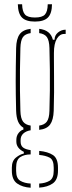

<svg xmlns="http://www.w3.org/2000/svg" viewBox="-20 -739 338 899"><path d="M123.5 140Q84.5 137.5 60 120Q35.5 102.5 35.5 60Q35.5 56 35.5 52.8Q35.5 49.5 35.5 46Q35.5 14.5 54.5 -1Q73.5 -16.5 91.5 -20V-28Q56.5 -45.5 56.5 -76Q56.5 -78.5 56.5 -80.2Q56.5 -82 56.5 -84Q56.5 -103.5 67.5 -116.8Q78.5 -130 89.5 -132V-141Q72.5 -151 64.5 -170.2Q56.5 -189.5 55.5 -220Q54.5 -262.5 54 -295.2Q53.5 -328 53.5 -359.5Q53.5 -391 54 -427.5Q54.5 -464 55.5 -514Q56.5 -557 72 -578.5Q87.5 -600 123.5 -604V-584Q98 -580.5 87.2 -565Q76.5 -549.5 75.5 -514Q74 -464.5 73.5 -414Q73 -363.5 73.5 -314.5Q74 -265.5 75.5 -220Q76.5 -185 87.8 -169.8Q99 -154.5 123.5 -151V-129Q102 -125.5 89.2 -113.8Q76.5 -102 76.5 -84Q76.5 -82 76.5 -80.2Q76.5 -78.5 76.5 -76Q76.5 -57.5 87.8 -48.5Q99 -39.5 123.5 -36V-16Q94.5 -16 75 -3.5Q55.5 9 55.5 46Q55.5 49.5 55.5 53.2Q55.5 57 55.5 61Q55.5 96 75 107.5Q94.5 119 123.5 120.5ZM163.5 139.5V120.5Q192.5 119 212 107.5Q231.5 96 231.5 61Q231.5 57 231.5 53.2Q231.5 49.5 231.5 46Q231.5 9 212.2 -1Q193 -11 163.5 -13.5V-32.5Q204.5 -28.5 228 -13Q251.5 2.5 251.5 46Q251.5 49.5 251.5 52.8Q251.5 56 251.5 60Q251.5 102.5 227.2 119.8Q203 137 163.5 139.5ZM163.5 -131V-151Q188.5 -154.5 199.5 -169.8Q210.5 -185 211.5 -220Q213 -265.5 213.5 -314.5Q214 -363.5 213.5 -414Q213 -464.5 211.5 -514Q210.5 -549.5 199.8 -565Q189 -580.5 163.5 -584V-604Q216.5 -598 227.5 -553H235.5Q235.5 -573.5 251.5 -586.8Q267.5 -600 287.5 -600V-580H280.5Q259.5 -580 246 -557.2Q232.5 -534.5 232.5 -491V-468Q232.5 -418 233 -380.8Q233.5 -343.5 233.2 -306.5Q233 -269.5 231.5 -220Q230 -177.5 214.8 -156.2Q199.5 -135 163.5 -131ZM143.5 -638Q101.5 -638 83 -656.8Q64.5 -675.5 63.5 -719H83.5Q84.5 -684.5 97.2 -670.8Q110 -657 143.5 -657Q177.5 -657 190.2 -670.8Q203 -684.5 203.5 -719H223.5Q223 -675.5 204.2 -656.8Q185.5 -638 143.5 -638Z"/></svg>

Font: Big Shoulders Stencil Display SC Thin
Style: Regular
Weight: 100
Designer: Patric King
Foundry: XO Type Co
Version: Version 2.001